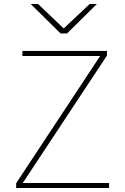

<svg xmlns="http://www.w3.org/2000/svg" viewBox="-20 -947 628 967"><path d="M61.5 -24.4 484.4 -665H92.8V-690.4H518.6V-667L94.7 -25.4H529.3V0H61.5ZM134.8 -926.8H171.9L300.8 -803.7L431.6 -926.8H467.8L317.4 -778.3H285.2Z"/></svg>

Font: Gothic A1 Thin
Style: Regular
Weight: 250
Designer: HanYang I&C Co.,Ltd.
Foundry: HanYang I&C Co.,Ltd.
Version: Version 2.50